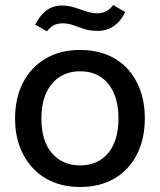

<svg xmlns="http://www.w3.org/2000/svg" viewBox="-20 -736 637 765"><path d="M299 9Q241 9 193.5 -10Q146 -29 112 -65Q78 -101 59 -151Q40 -201 40 -263Q40 -345 71.5 -406.5Q103 -468 161.5 -502.5Q220 -537 299 -537Q357 -537 404.5 -518.5Q452 -500 486 -464Q520 -428 538.5 -377.5Q557 -327 557 -264Q557 -183 526 -121.5Q495 -60 437 -25.5Q379 9 299 9ZM299 -77Q345 -77 379.5 -98.5Q414 -120 433 -162Q452 -204 452 -264Q452 -309 441.5 -343.5Q431 -378 411 -402.5Q391 -427 363 -439.5Q335 -452 299 -452Q253 -452 218.5 -430Q184 -408 164.5 -366.5Q145 -325 145 -263Q145 -219 155.5 -184.5Q166 -150 186.5 -126Q207 -102 235.5 -89.5Q264 -77 299 -77ZM369 -613Q337 -613 314 -621Q291 -629 271 -636Q251 -643 229 -643Q208 -643 193.5 -635Q179 -627 167 -611L120 -638Q136 -667 152.5 -683.5Q169 -700 187.5 -707Q206 -714 227 -714Q252 -714 275.5 -706.5Q299 -699 322.5 -691Q346 -683 369 -683Q386 -683 402.5 -691Q419 -699 431 -716L479 -688Q465 -660 447.5 -643.5Q430 -627 410.5 -620Q391 -613 369 -613Z"/></svg>

Font: Mona Sans ExtraLight Medium
Style: Regular
Weight: 500
Version: Version 2.000